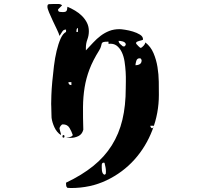

<svg xmlns="http://www.w3.org/2000/svg" viewBox="-20 -854 1040 968"><path d="M413 -600Q432 -620 450 -639.5Q468 -659 488 -674Q508 -689 531 -698Q554 -707 583 -707Q591 -707 610.5 -704Q630 -701 650 -695Q670 -689 685.5 -679.5Q701 -670 701 -656Q701 -654 700 -653Q698 -652 692.5 -650.5Q687 -649 681 -647.5Q675 -646 670.5 -643.5Q666 -641 666 -637Q666 -634 667 -633Q670 -629 677.5 -621.5Q685 -614 687 -613Q691 -612 695.5 -615.5Q700 -619 704 -623.5Q708 -628 710.5 -633Q713 -638 713 -640Q740 -619 754 -586Q768 -553 774 -516Q780 -479 780.5 -442Q781 -405 781 -376Q781 -284 748.5 -199Q716 -114 657.5 -49Q599 16 517.5 55Q436 94 337 94L320 93Q315 88 314 84Q313 80 313 73V67Q393 29 450 -17Q507 -63 543.5 -121Q580 -179 597 -250Q614 -321 614 -410Q614 -422 614.5 -444Q615 -466 613.5 -491.5Q612 -517 608 -543.5Q604 -570 594 -591Q584 -612 568 -624Q552 -636 527 -633V-644Q508 -644 501.5 -642Q495 -640 493 -635Q491 -630 489.5 -621.5Q488 -613 480 -600Q448 -549 431 -504Q414 -459 406.5 -412.5Q399 -366 398.5 -314.5Q398 -263 400 -200Q394 -177 375.5 -168Q357 -159 337 -159L313 -160Q316 -160 329.5 -162.5Q343 -165 347 -173Q341 -191 330.5 -209Q320 -227 297 -227Q291 -227 285.5 -219Q280 -211 280 -207Q280 -205 283 -193.5Q286 -182 287 -180V-173Q266 -187 254.5 -212Q243 -237 240 -260Q240 -264 239.5 -274Q239 -284 239 -295Q239 -306 238.5 -316Q238 -326 238 -330Q238 -344 239 -374Q240 -404 243.5 -442Q247 -480 252 -521Q257 -562 265.5 -597.5Q274 -633 285.5 -659Q297 -685 313 -693V-705Q300 -705 294.5 -695.5Q289 -686 280 -673Q277 -685 267 -705.5Q257 -726 246.5 -748.5Q236 -771 227.5 -791Q219 -811 219 -820Q219 -824 220 -828Q221 -832 227 -833L253 -834Q261 -834 273.5 -834Q286 -834 293 -827L273 -807V-803Q273 -795 283 -794Q293 -793 298 -793Q309 -793 314 -797.5Q319 -802 320 -820Q339 -812 358.5 -800.5Q378 -789 393.5 -773.5Q409 -758 418.5 -739Q428 -720 428 -697Q428 -675 420.5 -655Q413 -635 413 -613ZM373 -713Q367 -711 366 -704.5Q365 -698 365 -693H373ZM607 -620Q611 -621 613 -627Q614 -627 614 -630Q614 -636 609.5 -639.5Q605 -643 599 -645Q593 -647 587 -647.5Q581 -648 578 -648Q578 -639 586.5 -631.5Q595 -624 600 -620ZM683 -560Q671 -560 667 -546.5Q663 -533 663 -525Q675 -525 684.5 -530.5Q694 -536 694 -550Q694 -553 693 -553Q691 -559 687 -560ZM340 -440H325Q325 -425 340 -425ZM738 -220Q738 -211 747 -207Q755 -212 755 -220ZM300 -160Q295 -160 295 -166.5Q295 -173 300 -173Q305 -173 305 -166.5Q305 -160 300 -160ZM514 11Q514 -1 512 -10.5Q510 -20 507 -33Q506 -34 503 -34Q493 -34 493 -21Q493 -15 493 -7.5Q493 0 494 7Q495 14 498 19.5Q501 25 507 27Q513 25 513.5 20Q514 15 514 11Z"/></svg>

Font: Genkaimincho
Style: Regular
Weight: 800
Designer: Dr. Ken Lunde (project architect, glyph set definition & overall production); Masataka HATTORI \u670D \u90E8 \u6B63 \u8C
Foundry: Adobe Systems Incorporated
Version: Version 1.00